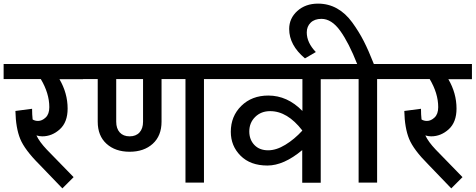

<svg xmlns="http://www.w3.org/2000/svg" viewBox="-40 -1007 2623 1059"><path d="M418 -654V-570H288Q333 -493 333 -408Q333 -333 290 -294Q247 -255 193 -255Q178 -255 161 -260Q178 -224 218 -182L366 -30L304 32L177 -100Q96 -181 71.5 -241Q47 -301 45 -395L137 -407Q137 -375 140 -348Q153 -340 170 -340Q192 -340 212 -359Q232 -378 232 -416Q232 -492 185 -571H-20V-654Z M1189 -654V-571H1085V0H983V-571H851V-336Q851 -258 802.5 -214Q754 -170 675 -170Q596 -170 547.5 -214Q499 -258 499 -336V-571H398V-654ZM749 -336V-571H601V-336Q601 -298 620.5 -276.5Q640 -255 675 -255Q710 -255 729.5 -276.5Q749 -298 749 -336Z M1834 -654 1833 -570H1729V1H1627V-179Q1525 -94 1435 -94Q1341 -94 1287 -148Q1233 -202 1233 -280Q1233 -366 1291 -423Q1349 -480 1440 -480Q1545 -480 1628 -395V-571H1169V-654ZM1439 -178Q1484 -178 1534 -208.5Q1584 -239 1627 -286V-288Q1545 -394 1450 -394Q1400 -394 1367.5 -362Q1335 -330 1335 -282Q1335 -237 1363 -207.5Q1391 -178 1439 -178Z M2145 -654V-571H2040V0H1938V-571H1814V-654H1930Q1884 -771 1836.5 -837Q1789 -903 1733 -903Q1695 -903 1673.5 -882Q1652 -861 1652 -828Q1652 -772 1702 -720L1642 -685Q1555 -758 1555 -847Q1555 -906 1600 -946.5Q1645 -987 1714 -987Q1771 -987 1818.5 -960.5Q1866 -934 1903 -883Q1940 -832 1966.5 -780Q1993 -728 2022 -654Z M2563 -654V-570H2433Q2478 -493 2478 -408Q2478 -333 2435 -294Q2392 -255 2338 -255Q2323 -255 2306 -260Q2323 -224 2363 -182L2511 -30L2449 32L2322 -100Q2241 -181 2216.5 -241Q2192 -301 2190 -395L2282 -407Q2282 -375 2285 -348Q2298 -340 2315 -340Q2337 -340 2357 -359Q2377 -378 2377 -416Q2377 -492 2330 -571H2125V-654Z"/></svg>

Font: Martel Sans DemiBold
Style: Regular
Weight: 600
Designer: Dan Reynolds and Mathieu Réguer
Foundry: Dan Reynolds and Mathieu Réguer
Version: Version 1.001;PS 001.001;hotconv 1.0.70;makeotf.lib2.5.58329